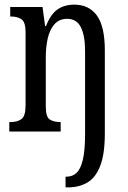

<svg xmlns="http://www.w3.org/2000/svg" viewBox="-20 -566 549 826"><path d="M262 240V194H267Q292 194 309.5 177.5Q327 161 336.5 121Q346 81 346 10V-347Q346 -412 328 -448.5Q310 -485 269 -485Q235 -485 214.5 -462Q194 -439 185.5 -401.5Q177 -364 177 -321V-108Q177 -63 194 -52Q211 -41 239 -41H241V0H20V-41H27Q54 -41 72 -53.5Q90 -66 90 -113V-427Q90 -471 72.5 -483Q55 -495 27 -495H24V-536H163L174 -454H178Q198 -505 227.5 -525.5Q257 -546 300 -546Q363 -546 397 -499Q431 -452 431 -349V8Q431 97 411 148Q391 199 355.5 219.5Q320 240 274 240Z"/></svg>

Font: Noto Serif Tamil ExtraCondensed
Style: Regular
Weight: 400
Width: 2
Designer: Indian Type Foundry, Tom Grace, and the Monotype Design Team
Foundry: Monotype Imaging Inc.
Version: Version 2.004; ttfautohint (v1.8.4.7-5d5b)